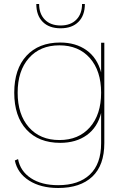

<svg xmlns="http://www.w3.org/2000/svg" viewBox="-20 -722 625 957"><path d="M403 -702Q403 -645 371 -613Q339 -581 282 -581Q225 -581 193 -613Q161 -645 161 -702H175Q175 -653 203.5 -624Q232 -595 282 -595Q332 -595 360.5 -624Q389 -653 389 -702ZM270 215Q183 215 125 178Q67 141 54 78L70 71Q81 131 134 166Q187 201 270 201Q372 201 428 148Q484 95 484 -8V-159Q466 -87 412.5 -48.5Q359 -10 280 -10Q173 -10 112 -76Q51 -142 51 -260Q51 -378 112 -444Q173 -510 280 -510Q358 -510 411.5 -471.5Q465 -433 484 -361V-509H500V-9Q500 102 440 158.5Q380 215 270 215ZM124 -87.5Q180 -24 276 -24Q372 -24 428 -87.5Q484 -151 484 -260Q484 -369 428 -432.5Q372 -496 276 -496Q180 -496 124 -432.5Q68 -369 68 -260Q68 -151 124 -87.5Z"/></svg>

Font: Elaine Sans Thin
Style: Regular
Weight: 250
Designer: Wei Huang
Foundry: Wei Huang
Version: Version 2.001;December 24, 2019;FontCreator 12.0.0.2547 64-b